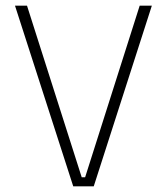

<svg xmlns="http://www.w3.org/2000/svg" viewBox="-20 -659 590 679"><path d="M239 0 33 -639H75.5L269 -32H281L474 -639H517L311.5 0Z"/></svg>

Font: Anek Gujarati ExtraLight
Style: Regular
Weight: 250
Version: Version 1.003